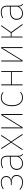

<svg xmlns="http://www.w3.org/2000/svg" viewBox="2030 -2600 579 4680"><g transform="rotate(-90 2320.0 -259.5)"><path d="M216 -529Q285 -529 327 -493Q369 -457 369 -397Q369 -292 253 -276Q394 -268 394 -146Q394 -72 346.5 -31Q299 10 218 10Q110 10 33 -60L46 -74Q122 -11 217 -11Q288 -11 329.5 -45Q371 -79 371 -146Q371 -265 204 -265H148L150 -284H199Q273 -284 309.5 -314Q346 -344 346 -397Q346 -448 311.5 -478.5Q277 -509 216 -509Q137 -509 59 -461L48 -477Q125 -529 216 -529Z M864 -110Q864 -59 874.5 -37Q885 -15 911 -6L905 10Q874 0 860 -22.5Q846 -45 845 -91Q788 10 676 10Q603 10 561.5 -32Q520 -74 520 -144Q520 -222 575 -265Q630 -308 724 -308H842V-370Q842 -440 811.5 -474.5Q781 -509 709 -509Q646 -509 566 -476L559 -495Q641 -529 709 -529Q790 -529 827 -489.5Q864 -450 864 -372ZM676 -11Q787 -11 842 -119V-288H728Q641 -288 592.5 -251Q544 -214 544 -144Q544 -82 579.5 -46.5Q615 -11 676 -11Z M1211 -279 1397 0H1371L1197 -265L1025 0H1000L1184 -278L1025 -519H1051L1198 -292L1346 -519H1372Z M1881 -519V0H1859V-394Q1859 -442 1862 -492L1559 0H1533V-519H1555V-146Q1555 -73 1553 -27L1856 -519Z M2282 -529Q2361 -529 2417 -479L2404 -464Q2353 -509 2283 -509Q2198 -509 2146.5 -443Q2095 -377 2095 -257Q2095 -139 2146.5 -75Q2198 -11 2282 -11Q2354 -11 2409 -59L2422 -44Q2361 10 2283 10Q2188 10 2130 -61Q2072 -132 2072 -257Q2072 -383 2129 -456Q2186 -529 2282 -529Z M2905 0V-262H2603V0H2581V-519H2603V-282H2905V-519H2927V0Z M3511 -519V0H3489V-394Q3489 -442 3492 -492L3189 0H3163V-519H3185V-146Q3185 -73 3183 -27L3486 -519Z M4048 -519 3878 -279 4078 0H4052L3859 -268H3769V0H3747V-519H3769V-287H3859L4023 -519Z M4522 -110Q4522 -59 4532.5 -37Q4543 -15 4569 -6L4563 10Q4532 0 4518 -22.5Q4504 -45 4503 -91Q4446 10 4334 10Q4261 10 4219.5 -32Q4178 -74 4178 -144Q4178 -222 4233 -265Q4288 -308 4382 -308H4500V-370Q4500 -440 4469.5 -474.5Q4439 -509 4367 -509Q4304 -509 4224 -476L4217 -495Q4299 -529 4367 -529Q4448 -529 4485 -489.5Q4522 -450 4522 -372ZM4334 -11Q4445 -11 4500 -119V-288H4386Q4299 -288 4250.5 -251Q4202 -214 4202 -144Q4202 -82 4237.5 -46.5Q4273 -11 4334 -11Z"/></g></svg>

Font: FiraGO Thin
Style: Regular
Weight: 100
Designer: bBox Type
Foundry: bBox Type GmbH
Version: Version 1.001;PS 001.001;hotconv 1.0.88;makeotf.lib2.5.64775